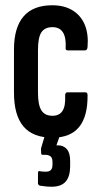

<svg xmlns="http://www.w3.org/2000/svg" viewBox="-20 -516 385 728"><path d="M179 6Q105 6 69 -36.5Q33 -79 33 -165V-328Q33 -412 69.5 -454Q106 -496 178 -496Q224 -496 255.5 -476.5Q287 -457 301.5 -422Q316 -387 312 -338Q311 -325 302 -325H236Q232 -325 230 -328Q228 -331 229 -335Q231 -374 218.5 -393.5Q206 -413 179 -413Q150 -413 137 -393.5Q124 -374 124 -326V-165Q124 -118 137 -97.5Q150 -77 179 -77Q205 -77 217 -95.5Q229 -114 227 -154Q227 -166 236 -166H303Q312 -166 312 -156Q313 -75 280 -34.5Q247 6 179 6ZM176 192Q162 192 150.5 190.5Q139 189 131 188Q124 185 124 179V140Q124 131 131 133Q135 134 140.5 134.5Q146 135 153 135Q167 135 173 128.5Q179 122 179 109V98Q179 82 171 76.5Q163 71 152 71H141Q136 71 136 64Q136 60 135.5 54.5Q135 49 136 45L158 -29Q160 -36 166 -36H208Q217 -36 215 -25L194 35H199Q221 35 233.5 49.5Q246 64 246 94V114Q246 153 229 172.5Q212 192 176 192Z"/></svg>

Font: Sofia Sans Extra Condensed SemiBold
Style: Regular
Weight: 600
Designer: Botio Nikoltchev, Ani Petrova
Foundry: lettersoup
Version: Version 4.101